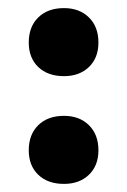

<svg xmlns="http://www.w3.org/2000/svg" viewBox="-20 -446 313 474"><path d="M138 8Q98 8 74.5 -14.5Q51 -37 51 -75Q51 -114 74.5 -137Q98 -160 138 -160Q176 -160 199.5 -137Q223 -114 223 -75Q223 -37 199.5 -14.5Q176 8 138 8ZM138 -258Q98 -258 74.5 -280.5Q51 -303 51 -341Q51 -380 74.5 -403Q98 -426 138 -426Q176 -426 199.5 -403Q223 -380 223 -341Q223 -303 199.5 -280.5Q176 -258 138 -258Z"/></svg>

Font: Ysabeau Infant ExtraBold
Style: Regular
Weight: 800
Designer: Christian Thalmann (Catharsis Fonts)
Version: Version 2.001;gftools[0.9.30]; featfreeze: ss01,ss02,lnum